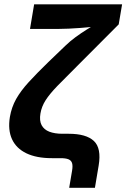

<svg xmlns="http://www.w3.org/2000/svg" viewBox="-20 -748 597 908"><path d="M307.2 140.1 321 58.3Q324.7 36.2 320.8 23.4Q316.9 10.7 303.8 5.3Q290.8 0 266.7 0H225.6Q152.6 0 104.8 -23Q56.9 -46.1 36.8 -89.7Q16.7 -133.3 26.8 -195.1Q34.6 -240.9 56.2 -279.6Q77.9 -318.2 115.6 -359.4Q153.2 -400.6 207.7 -453.5L289 -531.6Q311.3 -553.3 337.5 -572.5Q363.7 -591.7 389.9 -608Q416 -624.3 439.1 -637.2Q462.2 -650 478.5 -658.1L457.6 -625.6Q440 -623.1 414.7 -620.6Q389.4 -618.1 361 -615.9Q332.6 -613.8 305.3 -612.5Q278 -611.2 256.4 -611.2H121.9L141.4 -727.5H557.4L541.4 -632.7L346.2 -437Q288.2 -379.5 251.4 -341.6Q214.7 -303.6 195.8 -274.1Q176.8 -244.5 171.3 -211.5Q165.5 -177.3 176.8 -156.1Q188.1 -134.9 213.4 -125.1Q238.8 -115.4 275.7 -115.4H305.1Q387.5 -115.4 423.9 -81.4Q460.3 -47.3 446.6 34.7L428.9 140.1Z"/></svg>

Font: Adwaita Sans
Style: Italic
Weight: 400
Italic angle: -9.39999°
Designer: Rasmus Andersson
Foundry: rsms
Version: Version 4.001;git-9221beed3